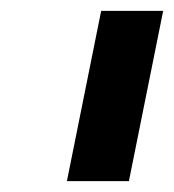

<svg xmlns="http://www.w3.org/2000/svg" viewBox="-20 -760 320 353"><path d="M103 -427 166 -740H280L217 -427Z"/></svg>

Font: IBM Plex Sans SmBld
Style: Italic
Weight: 600
Italic angle: -11°
Designer: Mike Abbink, Paul van der Laan, Pieter van Rosmalen
Foundry: Bold Monday
Version: Version 3.005